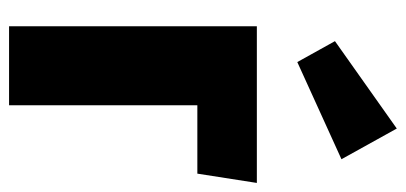

<svg xmlns="http://www.w3.org/2000/svg" viewBox="-250 -624 874 413"><g transform="rotate(90 186.5 -417.0)"><path d="M206 0H36V-533H373L353 -405H206ZM256 -834 322 -715 113 -620 68 -701Z"/></g></svg>

Font: Fira Sans Extra Condensed ExtraBold
Style: Regular
Weight: 800
Width: 1
Designer: Carrois Corporate & Edenspiekermann AG
Foundry: Carrois Corporate GbR & Edenspiekermann AG
Version: Version 4.203